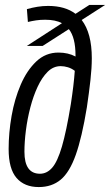

<svg xmlns="http://www.w3.org/2000/svg" viewBox="-20 -748 446 778"><path d="M153 -562H89L231 -654Q205 -668 163 -668Q143 -668 126.5 -665.5Q110 -663 93 -659L89 -711Q110 -717 131.5 -720.5Q153 -724 175 -724Q244 -724 286 -692L342 -728H406L311 -667Q352 -614 352 -512Q352 -473 346.5 -423.5Q341 -374 332 -313Q312 -191 287 -120.5Q262 -50 226 -20Q190 10 137 10Q79 10 47 -27Q15 -64 15 -144Q15 -210 27 -278.5Q39 -347 64 -405Q89 -463 127 -499Q165 -535 217 -535Q256 -535 286 -519V-523Q286 -596 259 -630ZM79 -133Q79 -44 142 -44Q170 -44 191.5 -68.5Q213 -93 231 -154.5Q249 -216 267 -326Q273 -365 277 -398.5Q281 -432 283 -461Q270 -471 255 -475.5Q240 -480 226 -480Q196 -480 173 -457Q150 -434 132.5 -396.5Q115 -359 103 -313Q91 -267 85 -220Q79 -173 79 -133Z"/></svg>

Font: Georama Condensed
Style: Italic
Weight: 400
Width: 3
Italic angle: -9°
Designer: Jean-Baptiste Levee
Foundry: Production Type
Version: Version 1.000